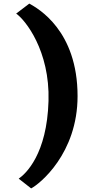

<svg xmlns="http://www.w3.org/2000/svg" viewBox="-20 -881 534 1078"><path d="M85 122.1 154.8 176.8C203.1 151.9 415.5 -19 415.5 -341.3C415.5 -710.4 192.9 -834 144.5 -860.8L70.8 -804.7C121.6 -769.5 260.7 -596.7 252.4 -314C243.7 -15.6 125 94.7 85 122.1Z"/></svg>

Font: Merriweather
Style: Heavy
Weight: 900
Designer: Eben Sorkin ( eben@eyebytes.com )
Foundry: Sorkin Type Co.
Version: Version 1.003